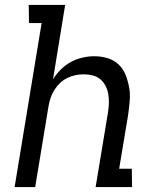

<svg xmlns="http://www.w3.org/2000/svg" viewBox="-20 -755 640 775"><path d="M39 0 148 -662H97L96 -735H243L194 -435Q207 -456 225.5 -474.5Q244 -493 266.5 -505Q289 -517 313 -522.5Q337 -528 361 -528Q389 -528 415 -520Q441 -512 459.5 -494Q478 -476 487.5 -451.5Q497 -427 501.5 -400.5Q506 -374 503.5 -346Q501 -318 497 -290L461 -74H512L513 0H366L416 -302Q419 -321 419.5 -339.5Q420 -358 417 -375.5Q414 -393 406 -408.5Q398 -424 385 -435Q372 -446 354.5 -450.5Q337 -455 318 -455Q301 -455 284 -451.5Q267 -448 251 -440Q235 -432 222 -419.5Q209 -407 199.5 -392Q190 -377 184.5 -360.5Q179 -344 176 -327L122 0Z"/></svg>

Font: Iosevka Plex Etoile
Style: Italic
Weight: 400
Italic angle: -9°
Designer: Belleve Invis
Foundry: Belleve Invis
Version: Version 25.1.1; ttfautohint (v1.8.4)